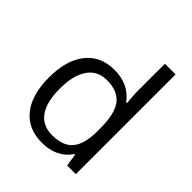

<svg xmlns="http://www.w3.org/2000/svg" viewBox="-211 -892 1034 1034"><g transform="rotate(45 306.5 -375.0)"><path d="M450.2 -71.8H445.8Q389.6 9.8 277.8 9.8Q172.9 9.8 114.5 -62Q56.2 -133.8 56.2 -266.1Q56.2 -398.4 114.7 -471.7Q173.3 -544.9 277.8 -544.9Q386.7 -544.9 444.8 -465.8H451.2L447.8 -504.4L445.8 -542V-759.8H526.9V0H460.9ZM288.1 -58.1Q371.1 -58.1 408.4 -103.3Q445.8 -148.4 445.8 -249V-266.1Q445.8 -379.9 408 -428.5Q370.1 -477.1 287.1 -477.1Q215.8 -477.1 178 -421.6Q140.1 -366.2 140.1 -265.1Q140.1 -162.6 177.7 -110.4Q215.3 -58.1 288.1 -58.1Z"/></g></svg>

Font: f01947593
Style: Regular
Weight: 400
Foundry: Ascender Corporation
Version: Version 1.10